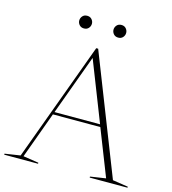

<svg xmlns="http://www.w3.org/2000/svg" viewBox="-135 -995 985 1099"><g transform="rotate(15 357.0 -445.5)"><path d="M631 -20 722.5 -6V0H498.5V-6L590.5 -20L482.5 -295H201.5L101 -20L192.5 -6V0H-8V-6L84 -20L343 -725H354.5ZM207 -310H477L337.5 -666ZM245.5 -816Q228 -816 218 -827.5Q208 -839 208 -853.5Q208 -868 218 -879.5Q228 -891 245.5 -891Q263 -891 273 -879.5Q283 -868 283 -853.5Q283 -839 273 -827.5Q263 -816 245.5 -816ZM448.5 -816Q431 -816 421 -827.5Q411 -839 411 -853.5Q411 -868 421 -879.5Q431 -891 448.5 -891Q466 -891 476 -879.5Q486 -868 486 -853.5Q486 -839 476 -827.5Q466 -816 448.5 -816Z"/></g></svg>

Font: Newsreader Display ExtraLight
Style: Regular
Weight: 275
Designer: Hugues Gentile
Foundry: Production Type
Version: Version 1.001